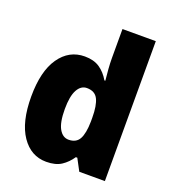

<svg xmlns="http://www.w3.org/2000/svg" viewBox="-139 -916 877 980"><g transform="rotate(20 299.5 -426.0)"><path d="M223 -41Q140 -41 89 -115.5Q38 -190 38 -328Q38 -466 89.5 -540Q141 -614 226 -614Q275 -614 307 -592.5Q339 -571 361 -533H366Q363 -560 360.5 -593Q358 -626 358 -654V-811H539V-51H400L366 -115H358Q336 -82 305 -61.5Q274 -41 223 -41ZM292 -186Q333 -186 350 -216.5Q367 -247 368 -312V-333Q368 -399 351.5 -432.5Q335 -466 291 -466Q259 -466 240 -431.5Q221 -397 221 -327Q221 -254 240.5 -220Q260 -186 292 -186Z"/></g></svg>

Font: Noto Sans Tamil UI SemiCondensed Black
Style: Regular
Weight: 900
Width: 4
Designer: Jelle Bosma - Monotype Design Team
Foundry: Monotype Imaging Inc.
Version: Version 2.004; ttfautohint (v1.8.4.7-5d5b)